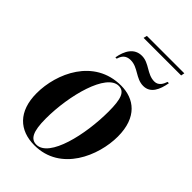

<svg xmlns="http://www.w3.org/2000/svg" viewBox="-248 -926 1030 1030"><g transform="rotate(45 267.0 -411.0)"><path d="M227 -812H512L516 -832H232ZM194 -631H204C211 -656 225 -679 263 -679C319 -679 351 -628 408 -628C463 -628 485 -679 495 -736H485C478 -715 465 -687 433 -687C377 -687 345 -738 289 -738C232 -738 204 -690 194 -631ZM220 10C419 10 504 -195 504 -340C504 -486 422 -546 323 -546C118 -546 31 -346 31 -197C31 -58 107 10 220 10ZM225 0C183 0 162 -36 162 -135C162 -312 222 -536 315 -536C359 -536 374 -496 374 -399C374 -226 323 0 225 0Z"/></g></svg>

Font: Noto Serif Display Condensed
Style: Bold Italic
Weight: 700
Width: 3
Italic angle: -12°
Designer: Monotype Design Team
Foundry: Monotype Imaging Inc.
Version: Version 2.009